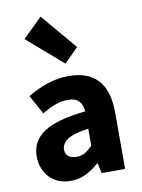

<svg xmlns="http://www.w3.org/2000/svg" viewBox="-92 -889 711 963"><g transform="rotate(-10 263.5 -407.0)"><path d="M190 12Q156 12 128.5 0.5Q101 -11 82 -31.5Q63 -52 52.5 -79Q42 -106 42 -138Q42 -216 108 -260Q174 -304 321 -319Q319 -352 301.5 -371.5Q284 -391 243 -391Q211 -391 179.5 -379Q148 -367 112 -346L59 -443Q107 -472 159.5 -490Q212 -508 271 -508Q367 -508 417.5 -453.5Q468 -399 468 -284V0H348L338 -51H334Q302 -23 267 -5.5Q232 12 190 12ZM240 -102Q265 -102 283 -113Q301 -124 321 -144V-231Q243 -220 213 -199Q183 -178 183 -149Q183 -125 198.5 -113.5Q214 -102 240 -102ZM265 -572 84 -729 183 -826 337 -644Z"/></g></svg>

Font: Giro Regular
Style: Bold
Weight: 700
Designer: Paul D. Hunt
Foundry: Adobe Systems Incorporated
Version: Version 1.000;PS 1.0;hotconv 1.0.88;makeotf.lib2.5.647800